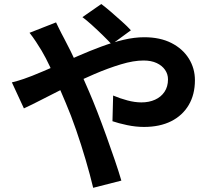

<svg xmlns="http://www.w3.org/2000/svg" viewBox="-20 -853 1040 939"><path d="M526.1 -636.1Q509 -654.8 483 -680.2Q457 -705.7 430 -730.1Q403 -754.6 383.1 -769.2L475.3 -833.3Q493.6 -819.9 521 -796.4Q548.4 -772.8 575.8 -748.2Q603.3 -723.6 620.2 -704.9ZM254.1 -743.5Q258.9 -734.1 265.8 -719.2Q272.8 -704.2 280.7 -689.4Q288.7 -674.6 293.7 -664.8Q324.6 -606.7 356.7 -537.2Q388.8 -467.6 415.8 -404.5Q433.3 -364.2 455.5 -307.3Q477.6 -250.3 499.9 -188.4Q522.2 -126.4 541.7 -69.3Q561.2 -12.2 573.5 30.3L435.7 65.5Q420.7 2.5 399 -71.1Q377.4 -144.8 352.4 -217.1Q327.4 -289.5 301.6 -349.6Q281.6 -396.7 262.4 -441.7Q243.1 -486.7 223.8 -528.1Q204.5 -569.6 183.4 -605.4Q172.5 -623.6 156.1 -648.7Q139.6 -673.8 124.4 -692.6ZM38.1 -450.1Q67.7 -457.2 96.3 -467.1Q125 -477 137.4 -482.3Q191.9 -504.2 248.6 -529.3Q305.3 -554.4 362.5 -579.5Q419.6 -604.5 475.6 -625.2Q531.5 -645.9 584.5 -658.4Q637.5 -670.9 685.4 -670.9Q763 -670.9 818.3 -642.7Q873.6 -614.5 903.5 -566.6Q933.3 -518.7 933.3 -460.7Q933.3 -390.7 902.9 -339.3Q872.5 -287.9 816.9 -260Q761.2 -232.2 684.3 -232.2Q643.7 -232.2 601.2 -241.2Q558.8 -250.2 530 -260.2L533.3 -385.8Q566.9 -371.5 603.1 -361.9Q639.3 -352.2 671.5 -352.2Q709.2 -352.2 738.4 -365.5Q767.7 -378.7 784.6 -404Q801.6 -429.2 801.6 -465Q801.6 -490.4 787.2 -511.3Q772.8 -532.2 746.3 -544.6Q719.7 -557.1 682.1 -557.1Q633.2 -557.1 571.4 -538.4Q509.5 -519.8 441.9 -490.8Q374.3 -461.9 309.3 -429.4Q244.3 -397 189.2 -368.4Q134.1 -339.9 96.9 -322.9Z"/></svg>

Font: Noto Sans JP
Style: Regular
Weight: 100
Designer: Ryoko NISHIZUKA 西塚涼子 (kana, bopomofo & ideographs); Paul D. Hunt (Latin, Greek & Cyrillic); Sandoll Communications 산돌커뮤니
Foundry: Adobe
Version: Version 2.004;hotconv 1.0.118;makeotfexe 2.5.65603